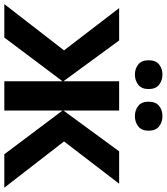

<svg xmlns="http://www.w3.org/2000/svg" viewBox="40 -832 792 913"><g transform="rotate(90 436.5 -376.0)"><path d="M220 -284 19 -546H173L367 -281V-546H506V-281L700 -546H854L653 -284L873 0H714L506 -277V0H367V-277L159 0H0ZM267 -686Q267 -720 287 -736Q307 -752 335 -752Q363 -752 383.5 -736Q404 -720 404 -686Q404 -653 383.5 -637Q363 -621 335 -621Q307 -621 287 -637Q267 -653 267 -686ZM464 -686Q464 -720 484 -736Q504 -752 533 -752Q561 -752 581.5 -736Q602 -720 602 -686Q602 -653 581.5 -637Q561 -621 533 -621Q504 -621 484 -637Q464 -653 464 -686Z"/></g></svg>

Font: BC Sans
Style: Bold
Weight: 700
Designer: Monotype Design Team
Province of B.C.
Foundry: Monotype Imaging Inc.
Version: Version 2.000;GOOG;noto-source:20170915:90ef993387c0